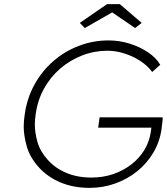

<svg xmlns="http://www.w3.org/2000/svg" viewBox="-20 -901 809 931"><path d="M414 10Q336 10 273 -16.5Q210 -43 167.5 -90.5Q125 -138 110 -190.5Q95 -243 95 -288Q95 -316 100 -347Q111 -425 147 -490.5Q183 -556 238 -604Q293 -652 362 -678.5Q431 -705 506 -705Q559 -705 608.5 -689.5Q658 -674 697.5 -647.5Q737 -621 757 -587L718 -552Q696 -582 661 -605Q626 -628 584 -641.5Q542 -655 501 -655Q437 -655 378 -632Q319 -609 271.5 -568Q224 -527 193 -470.5Q162 -414 153 -347Q149 -321 149 -296Q149 -258 161.5 -213Q174 -168 211 -126.5Q248 -85 302 -62.5Q356 -40 423 -40Q479 -40 528 -56.5Q577 -73 616 -103Q655 -133 679.5 -173Q704 -213 711 -260L714 -282H456L463 -332H768Q769 -330 769 -326Q769 -322 768 -314Q767 -306 765.5 -294Q764 -282 763 -273Q754 -212 723 -160Q692 -108 644.5 -70Q597 -32 538 -11Q479 10 414 10ZM391 -765 367 -790 499 -881H561L667 -790L635 -765L524 -841Z"/></svg>

Font: Lexend ExtLt
Style: Italic
Weight: 250
Italic angle: -8.13011°
Designer: Bonnie Shaver-Troup, Thomas Jockin
Foundry: Lexend
Version: Version 1.007